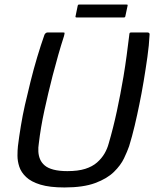

<svg xmlns="http://www.w3.org/2000/svg" viewBox="-20 -816 679 846"><path d="M264 10Q199 10 158 -2.5Q117 -15 95 -36Q73 -57 65 -81.5Q57 -106 57 -130Q57 -154 59 -172Q64 -213 72 -261.5Q80 -310 90 -354Q101 -402 114.5 -456.5Q128 -511 144 -564.5Q160 -618 176 -663Q178 -667 181.5 -670Q185 -673 190 -673Q207 -673 223.5 -673Q240 -673 257 -673Q264 -673 264.5 -671Q265 -669 262 -657Q249 -617 236.5 -573Q224 -529 212 -483Q192 -405 175.5 -329Q159 -253 151 -184Q148 -166 149 -148Q150 -130 156.5 -114.5Q163 -99 177 -87Q191 -75 216 -68.5Q241 -62 277 -62Q324 -62 355.5 -72Q387 -82 407.5 -100Q428 -118 440.5 -139.5Q453 -161 459 -184Q479 -252 495 -326.5Q511 -401 524 -478Q532 -526 538 -571Q544 -616 549 -657Q550 -669 551.5 -671Q553 -673 560 -673Q577 -673 594.5 -673Q612 -673 630 -673Q635 -673 637.5 -670Q640 -667 639 -663Q637 -618 629.5 -565Q622 -512 613 -458Q604 -404 594 -356Q585 -311 573.5 -262.5Q562 -214 549 -172Q541 -149 526.5 -118.5Q512 -88 482 -58.5Q452 -29 399.5 -9.5Q347 10 264 10ZM532 -743Q531 -741 530 -740Q529 -739 523 -739H319Q314 -739 313 -740.5Q312 -742 313 -745L322 -789Q323 -794 324.5 -795Q326 -796 331 -796H536Q541 -796 542 -795Q543 -794 542 -790Z"/></svg>

Font: Glory Medium
Style: Italic
Weight: 500
Italic angle: -12°
Version: Version 1.011